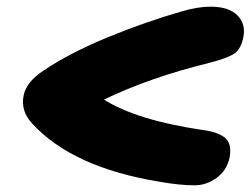

<svg xmlns="http://www.w3.org/2000/svg" viewBox="-20 -635 743 569"><path d="M557.1 -85.9Q511.2 -85.9 454.1 -96.2Q195.3 -138.2 75.2 -269Q41 -306.2 49.8 -351.1Q57.6 -392.1 108.9 -425.8Q188 -479 300.8 -525.1Q413.6 -571.3 518.1 -601.1Q565.9 -615.2 604 -615.2Q658.2 -615.2 683.6 -589.4Q709 -563.5 701.2 -524.9Q694.3 -490.2 674.8 -476.6Q655.3 -462.9 602.1 -449.2Q423.3 -405.3 288.1 -339.8Q385.3 -278.8 579.1 -250Q628.4 -243.7 648.2 -225.3Q668 -207 660.2 -167Q651.4 -128.9 621.3 -107.4Q591.3 -85.9 557.1 -85.9Z"/></svg>

Font: Shantell Sans Irregular
Style: Italic
Weight: 800
Italic angle: -11.31°
Designer: Stephen Nixon, Anya Danilova, Shantell Martin
Foundry: Arrow Type
Version: Version 1.006;[9816181b4]